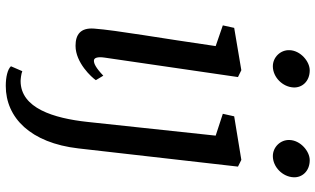

<svg xmlns="http://www.w3.org/2000/svg" viewBox="-235 -611 1099 669"><g transform="rotate(90 314.5 -276.5)"><path d="M210.9 -677.7C249 -677.7 283.2 -711.9 284.7 -750C286.1 -780.3 262.7 -806.2 225.1 -806.2C193.8 -806.2 156.2 -773.9 154.8 -736.3C153.3 -704.6 179.2 -677.7 210.9 -677.7ZM79.6 -54.7C76.2 -7.3 100.6 9.8 139.6 9.8C198.7 9.8 250 -46.9 259.3 -61L243.7 -86.9C215.8 -60.5 201.7 -54.2 191.4 -54.2C181.2 -54.2 177.2 -67.4 180.7 -91.3L248.5 -556.2L224.6 -567.9L77.1 -543L68.4 -503.4L140.6 -478.5C113.8 -291 85.4 -133.3 79.6 -54.7ZM404.8 -31.7C392.1 85.9 356.9 201.2 262.2 201.2C256.8 201.2 236.8 199.2 228 195.3L210.9 234.9C221.7 246.6 248.5 252.9 279.3 252.9C390.6 252.9 478 166 497.1 0L560.5 -556.2L537.1 -567.9L385.3 -543L376.5 -503.4L452.6 -478.5ZM523.9 -677.7C562 -677.7 596.2 -711.9 597.7 -750C599.1 -780.3 575.7 -806.2 538.1 -806.2C506.8 -806.2 469.2 -773.9 467.8 -736.3C466.3 -704.6 492.2 -677.7 523.9 -677.7Z"/></g></svg>

Font: Merriweather
Style: Italic
Weight: 400
Italic angle: -7.5°
Designer: Eben Sorkin
Foundry: Eben Sorkin
Version: Version 1.001